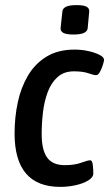

<svg xmlns="http://www.w3.org/2000/svg" viewBox="-20 -724 427 751"><path d="M216 7Q37 7 37 -202Q37 -265 49.5 -323.5Q62 -382 89.5 -428.5Q117 -475 162 -502.5Q207 -530 272 -530Q300 -530 326.5 -524Q353 -518 370 -509Q387 -500 387 -490Q387 -485 382.5 -470.5Q378 -456 371 -443Q364 -430 356 -430Q347 -430 325.5 -437.5Q304 -445 269 -445Q230 -445 205 -422.5Q180 -400 166.5 -363.5Q153 -327 148 -284Q143 -241 143 -200Q143 -137 164.5 -107.5Q186 -78 233 -78Q272 -78 297.5 -87.5Q323 -97 333 -97Q341 -97 343 -78.5Q345 -60 345 -46Q345 -30 325 -18Q305 -6 275.5 0.5Q246 7 216 7ZM268 -589Q239 -589 227.5 -595.5Q216 -602 217 -614L224 -679Q225 -691 238 -697.5Q251 -704 280 -704Q308 -704 319 -697.5Q330 -691 329 -679L323 -614Q321 -589 268 -589Z"/></svg>

Font: Asap Condensed Condensed Medium
Style: Italic
Weight: 500
Width: 3
Italic angle: -6°
Designer: Pablo Cosgaya
Foundry: Omnibus-Type
Version: Version 3.001; ttfautohint (v1.8.4.7-5d5b)